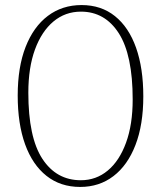

<svg xmlns="http://www.w3.org/2000/svg" viewBox="-20 -729 636 759"><path d="M302.5 -709Q380 -709 434.5 -665.2Q489 -621.5 517.8 -540.5Q546.5 -459.5 546.5 -348Q546.5 -236 515.5 -155.8Q484.5 -75.5 428.5 -32.8Q372.5 10 297 10Q219 10 163.8 -33.8Q108.5 -77.5 79.2 -158.5Q50 -239.5 50 -351.5Q50 -463.5 81.2 -543.5Q112.5 -623.5 169.2 -666.2Q226 -709 302.5 -709ZM504.5 -336Q504.5 -511.5 449.8 -597.2Q395 -683 300 -683Q238 -683 191.2 -644Q144.5 -605 118.2 -533.2Q92 -461.5 92 -362.5Q92 -186 147.5 -101.2Q203 -16.5 299.5 -16.5Q360 -16.5 406 -54.8Q452 -93 478.2 -164.8Q504.5 -236.5 504.5 -336Z"/></svg>

Font: Fraunces 9pt Soft Thin
Style: Regular
Weight: 100
Version: Version 1.000;[b76b70a41]